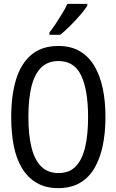

<svg xmlns="http://www.w3.org/2000/svg" viewBox="-20 -964 603 994"><path d="M281 10Q216 10 169.5 -17.5Q123 -45 93.5 -94Q64 -143 51 -210.5Q38 -278 38 -358Q38 -471 63.5 -553.5Q89 -636 143 -681Q197 -726 282 -726Q347 -726 393 -699Q439 -672 468.5 -622.5Q498 -573 512 -506Q526 -439 526 -359Q526 -278 512 -210.5Q498 -143 469 -93.5Q440 -44 393.5 -17Q347 10 281 10ZM283 -68Q338 -68 371.5 -102Q405 -136 420.5 -201Q436 -266 436 -358Q436 -497 400.5 -572.5Q365 -648 283 -648Q227 -648 192.5 -613.5Q158 -579 142.5 -514.5Q127 -450 127 -358Q127 -266 143 -201Q159 -136 193.5 -102Q228 -68 283 -68ZM236 -796Q253 -818 270 -843.5Q287 -869 303 -895.5Q319 -922 329 -944H432V-934Q420 -915 395.5 -886.5Q371 -858 343 -830Q315 -802 292 -784H236Z"/></svg>

Font: Noto Sans Mono SemiCondensed
Style: Regular
Weight: 400
Width: 4
Designer: Monotype Design Team
Foundry: Monotype Imaging Inc.
Version: Version 2.010